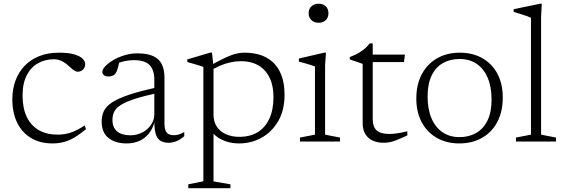

<svg xmlns="http://www.w3.org/2000/svg" viewBox="-20 -740 2952 1004"><path d="M288.5 -464.5Q339 -464.5 369 -455.5Q399 -446.5 412.2 -432.8Q425.5 -419 425.5 -405Q425.5 -393.5 420.5 -384.5Q415.5 -375.5 406.8 -370.2Q398 -365 387 -365Q377 -365 367.5 -371.5Q358 -378 347.8 -387.8Q337.5 -397.5 325.2 -407Q313 -416.5 297.2 -423.2Q281.5 -430 260.5 -430Q215.5 -430 178.5 -409.2Q141.5 -388.5 119.8 -346.2Q98 -304 98 -240.5Q98 -174.5 119.8 -129Q141.5 -83.5 182.5 -59.8Q223.5 -36 281.5 -36Q318.5 -36 351.8 -47.2Q385 -58.5 423 -84.5L429.5 -64.5Q398.5 -38.5 371 -22Q343.5 -5.5 315.2 2.2Q287 10 254.5 10Q190.5 10 143.2 -17.8Q96 -45.5 70.2 -97.5Q44.5 -149.5 44.5 -221.5Q44.5 -273 60.5 -317.2Q76.5 -361.5 107.5 -394.5Q138.5 -427.5 184 -446Q229.5 -464.5 288.5 -464.5Z M813.5 -285.5 812.5 -255.5Q732.5 -238.5 684 -222.5Q635.5 -206.5 610.5 -190.2Q585.5 -174 576.8 -155Q568 -136 568 -113Q568 -73.5 592.2 -53Q616.5 -32.5 662 -32.5Q696.5 -32.5 725 -47.8Q753.5 -63 770.2 -88Q787 -113 787 -142.5V-323Q787 -373 762.8 -399.2Q738.5 -425.5 679.5 -425.5Q655.5 -425.5 631 -420.2Q606.5 -415 578.5 -403L605.5 -423Q602.5 -408 599.2 -395.2Q596 -382.5 592.5 -372.8Q589 -363 584 -356.5Q578 -347.5 568 -343.8Q558 -340 547.5 -340Q531.5 -340 523.2 -347Q515 -354 515 -363.5Q515 -377 530.5 -393.5Q546 -410 572 -425.5Q598 -441 631 -451Q664 -461 698 -461Q751 -461 782 -446.2Q813 -431.5 826.5 -403.2Q840 -375 840 -335.5V-95.5Q840 -72 845.2 -58.2Q850.5 -44.5 861.8 -38.8Q873 -33 889.5 -33Q902 -33 915 -36.8Q928 -40.5 943.5 -49.5V-28Q923.5 -10 903 -1.8Q882.5 6.5 862 6.5Q835.5 6.5 818.5 -4.2Q801.5 -15 794 -40.8Q786.5 -66.5 787.5 -111.5L791 -113Q781.5 -72 760.8 -44.8Q740 -17.5 710 -3.8Q680 10 642.5 10Q582.5 10 547 -18.8Q511.5 -47.5 511.5 -104.5Q511.5 -133.5 522.5 -158Q533.5 -182.5 565 -203.8Q596.5 -225 656.2 -245Q716 -265 813.5 -285.5Z M1410 -231.5Q1410 -321.5 1365 -370.8Q1320 -420 1240 -420Q1212.5 -420 1184.8 -414Q1157 -408 1128.2 -395.5Q1099.5 -383 1068.5 -362.5V-390.5Q1109 -414 1138 -428.5Q1167 -443 1187.8 -450.8Q1208.5 -458.5 1225.2 -461.5Q1242 -464.5 1257.5 -464.5Q1327 -464.5 1373.8 -438.5Q1420.5 -412.5 1444.2 -363.5Q1468 -314.5 1468 -245Q1468 -163 1434.5 -106Q1401 -49 1347 -19.5Q1293 10 1231 10Q1194 10 1163 -0.2Q1132 -10.5 1109.2 -29Q1086.5 -47.5 1073.5 -71.5H1096.5V208.5L1185 224V244H964.5V224L1043.5 208V-390Q1037 -393 1024.2 -396.8Q1011.5 -400.5 994.8 -405.5Q978 -410.5 959.5 -415.5V-429.5L1080 -465H1088.5L1096.5 -392V-141.5Q1096.5 -104.5 1113.5 -78.2Q1130.5 -52 1161.2 -38.2Q1192 -24.5 1231.5 -24.5Q1288 -24.5 1327.8 -49Q1367.5 -73.5 1388.8 -120Q1410 -166.5 1410 -231.5Z M1646 -621Q1623 -621 1608.5 -634.8Q1594 -648.5 1594 -671Q1594 -693.5 1608.5 -707Q1623 -720.5 1646 -720.5Q1669.5 -720.5 1683.5 -707Q1697.5 -693.5 1697.5 -671Q1697.5 -648.5 1683.5 -634.8Q1669.5 -621 1646 -621ZM1684.5 -464.5 1680 -399.5V-36L1758 -20.5V0H1548.5V-20.5L1627 -36V-392.5Q1621.5 -395 1607.2 -399.5Q1593 -404 1575.8 -409Q1558.5 -414 1543 -417.5V-434L1675 -464.5Z M1929 -117Q1929 -77 1949.5 -58.2Q1970 -39.5 2016 -39.5Q2034.5 -39.5 2058 -43Q2081.5 -46.5 2110 -53.5V-32Q2075.5 -16 2054 -7.5Q2032.5 1 2017 3.8Q2001.5 6.5 1984.5 6.5Q1954.5 6.5 1929.8 -4.5Q1905 -15.5 1890.8 -38.2Q1876.5 -61 1876.5 -96V-406L1809 -429.5V-441.5Q1824 -447.5 1836.5 -453.2Q1849 -459 1859.8 -465.8Q1870.5 -472.5 1879.8 -479.5Q1889 -486.5 1897.5 -495Q1906 -503.5 1913.5 -513H1929V-438.5ZM1901.5 -415.5 1902 -454.5H2097.5L2092.5 -415.5Z M2382.5 -23Q2432 -23 2469.8 -44.5Q2507.5 -66 2529 -109.5Q2550.5 -153 2550.5 -219Q2550.5 -285 2530.5 -332.5Q2510.5 -380 2473.2 -405.8Q2436 -431.5 2383.5 -431.5Q2334 -431.5 2296.2 -410.2Q2258.5 -389 2237.2 -345.2Q2216 -301.5 2216 -235.5Q2216 -170 2236 -122.2Q2256 -74.5 2293.5 -48.8Q2331 -23 2382.5 -23ZM2381.5 10Q2315.5 10 2264.8 -18.8Q2214 -47.5 2185.5 -100.2Q2157 -153 2157 -224.5Q2157 -298.5 2185.8 -352.2Q2214.5 -406 2265.8 -435.2Q2317 -464.5 2384.5 -464.5Q2451 -464.5 2501.8 -436Q2552.5 -407.5 2580.8 -354.8Q2609 -302 2609 -230Q2609 -156 2580.5 -102.2Q2552 -48.5 2500.8 -19.2Q2449.5 10 2381.5 10Z M2809.5 -36 2887.5 -20.5V0H2678V-20.5L2756.5 -36V-647Q2750 -650.5 2736.2 -655.5Q2722.5 -660.5 2704 -666.2Q2685.5 -672 2666 -678V-692L2804.5 -720.5H2813L2809.5 -654.5Z"/></svg>

Font: Newsreader 14pt Light
Style: Regular
Weight: 300
Designer: Hugues Gentile
Foundry: Production Type
Version: Version 1.003